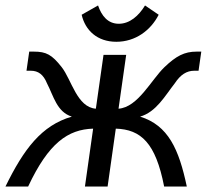

<svg xmlns="http://www.w3.org/2000/svg" viewBox="-52 -683 786 703"><path d="M383 -596C343 -596 320 -625 307 -663L247 -629C260 -572 304 -530 374 -530C444 -530 500 -572 529 -629L479 -663C456 -625 423 -596 383 -596ZM61 -424C88 -424 107 -410 120 -378C144 -332 156 -273 211 -256C100 -224 35 -137 -32 0H51C126 -160 197 -209 289 -212L259 0H342L372 -212C464 -209 518 -160 549 0H632C603 -137 564 -224 461 -256C520 -273 552 -332 588 -378C609 -410 632 -424 659 -424H675L685 -494H668C623 -494 593 -478 550 -437C502 -391 453 -290 382 -285L410 -482H327L299 -285C230 -290 210 -391 174 -437C138 -483 117 -494 72 -494H55L45 -424Z"/></svg>

Font: Cantarell
Style: Oblique
Weight: 400
Italic angle: -8°
Designer: Dave Crossland
Version: Version 0.024